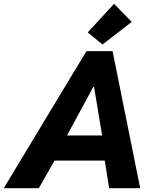

<svg xmlns="http://www.w3.org/2000/svg" viewBox="-69 -988 811 1008"><path d="M-49.3 0 384.8 -719.7H522L667 0H503.9L474.6 -184.6L472.2 -246.1L424.8 -531.7H420.9L266.1 -246.1L239.7 -184.1L134.8 0ZM145.5 -145 173.3 -276.9H559.1L532.2 -145ZM469.2 -754.4 391.6 -817.9 529.8 -967.8 622.6 -873Z"/></svg>

Font: Reddit Sans ExtraBold
Style: Italic
Weight: 800
Italic angle: -11.25°
Designer: Stephen Hutchings
Version: Version 1.013